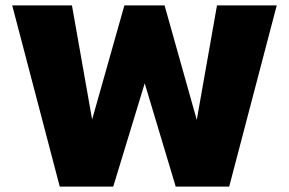

<svg xmlns="http://www.w3.org/2000/svg" viewBox="-20 -687 1064 707"><path d="M200 0 25 -667H245L330 -186H302L438 -667H586L723 -180H693L779 -667H999L824 0H627L497 -433H529L397 0Z"/></svg>

Font: Maven Pro Black
Style: Regular
Weight: 900
Designer: Joe Prince
Foundry: Joe Prince
Version: Version 2.103